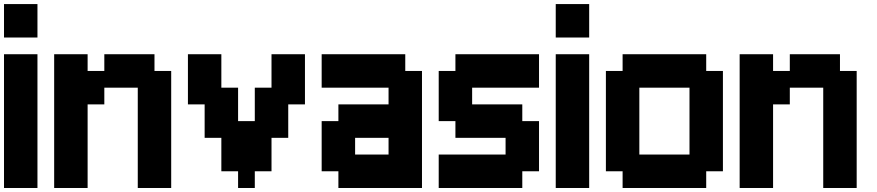

<svg xmlns="http://www.w3.org/2000/svg" viewBox="-20 -937 4373 957"><path d="M0 0V-666.7H166.7V0ZM0 -750V-916.7H166.7V-750Z M250 0V-666.7H416.7V-583.3H500V-666.7H750V-583.3H833.3V0H666.7V-500H500V-416.7H416.7V0Z M916.7 -416.7V-666.7H1083.3V-500H1166.7V-333.3H1250V-500H1333.3V-666.7H1500V-416.7H1416.7V-250H1333.3V-83.3H1250V0H1166.7V-83.3H1083.3V-250H1000V-416.7Z M1583.3 -83.3V-333.3H1666.7V-416.7H1916.7V-500H1583.3V-666.7H2000V-583.3H2083.3V0H1666.7V-83.3ZM1750 -166.7H1916.7V-250H1750Z M2166.7 -166.7H2500V-250H2250V-333.3H2166.7V-583.3H2250V-666.7H2666.7V-500H2333.3V-416.7H2583.3V-333.3H2666.7V-83.3H2583.3V0H2166.7Z M2750 0V-666.7H2916.7V0ZM2750 -750V-916.7H2916.7V-750Z M3000 -83.3V-583.3H3083.3V-666.7H3500V-583.3H3583.3V-83.3H3500V0H3083.3V-83.3ZM3166.7 -166.7H3416.7V-500H3166.7Z M3666.7 0V-666.7H3833.3V-583.3H3916.7V-666.7H4166.7V-583.3H4250V0H4083.3V-500H3916.7V-416.7H3833.3V0Z"/></svg>

Font: Galmuri11 Bold
Style: Regular
Weight: 700
Designer: Lee Minseo (quiple)
Version: Version 2.397;hotconv 1.1.1;makeotfexe 2.6.0 DEVELOPMENT